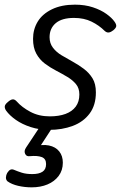

<svg xmlns="http://www.w3.org/2000/svg" viewBox="-21 -539 520 825"><path d="M191 19Q148 19 111 7Q74 -5 47 -24Q20 -43 5 -64Q-1 -73 -0.5 -81.5Q0 -90 12 -100Q24 -111 33 -112Q42 -113 51 -103Q73 -78 109.5 -58.5Q146 -39 193 -39Q232 -39 260.5 -49.5Q289 -60 304.5 -81Q320 -102 320 -133Q320 -160 305.5 -177.5Q291 -195 268.5 -208.5Q246 -222 220 -235.5Q194 -249 171.5 -266Q149 -283 135 -308.5Q121 -334 121 -372Q121 -413 141 -446Q161 -479 202 -499Q243 -519 301 -519Q344 -519 378.5 -507.5Q413 -496 436.5 -479Q460 -462 471 -446Q479 -435 478.5 -427Q478 -419 466 -409Q456 -401 447 -399.5Q438 -398 429 -406Q405 -430 372.5 -446Q340 -462 297 -462Q245 -462 218.5 -439.5Q192 -417 192 -379Q192 -353 206.5 -334Q221 -315 243.5 -301.5Q266 -288 291.5 -274Q317 -260 339.5 -243Q362 -226 376.5 -202.5Q391 -179 391 -142Q391 -87 364 -51Q337 -15 291.5 2Q246 19 191 19ZM115 266Q85 266 57 259.5Q29 253 11 240Q4 233 4.5 223Q5 213 10 204Q17 193 24 190Q31 187 40 191Q54 197 72.5 203Q91 209 118 209Q146 209 161.5 199Q177 189 177 166Q177 143 158.5 136Q140 129 108 132Q99 133 94.5 130.5Q90 128 87 122Q84 115 85 109Q86 103 91 95L160 -9H216L141 106L119 92Q160 80 189 86Q218 92 233.5 111.5Q249 131 249 160Q249 193 231 217Q213 241 183 253.5Q153 266 115 266Z"/></svg>

Font: Playwrite DK Loopet Light
Style: Regular
Weight: 300
Version: Version 1.003